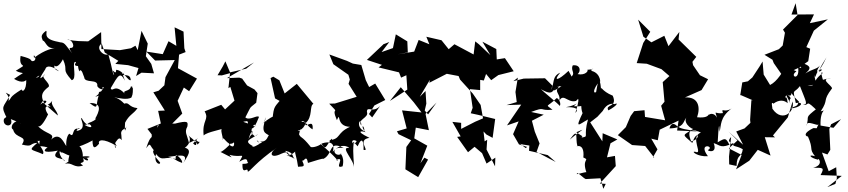

<svg xmlns="http://www.w3.org/2000/svg" viewBox="-50 -980 5306 1202"><path d="M219 -349C266 -356 219 -319 226 -335C201 -384 214 -405 255 -437C267 -461 195 -500 232 -514C184 -466 203 -500 234 -547C241 -575 280 -565 320 -534C243 -560 344 -610 295 -602C275 -569 305 -535 344 -609C380 -530 331 -555 399 -478C434 -485 401 -574 418 -592C446 -596 379 -559 466 -568C451 -580 426 -595 446 -533C461 -561 474 -498 477 -497C479 -455 567 -490 559 -441C572 -417 607 -417 589 -430C615 -452 587 -402 546 -374C637 -399 557 -427 569 -386C546 -319 571 -288 511 -335C594 -337 572 -282 544 -234C570 -257 556 -188 561 -250C539 -248 581 -236 497 -207C527 -202 539 -164 479 -198C537 -211 498 -170 462 -240C441 -248 507 -170 428 -160C432 -161 439 -190 449 -172C393 -191 420 -108 385 -143C373 -138 362 -103 365 -66C352 -80 326 -160 270 -106C298 -147 239 -136 186 -192C205 -172 241 -244 251 -264C235 -285 220 -328 267 -311C234 -345 241 -301 279 -351C259 -326 311 -286 312 -257L219 -338L202 -325ZM672 -580 752 -572 817 -554 802 -504 836 -525 914 -521 897 -580 863 -628 875 -707 836 -787 812 -666 798 -694 770 -678 701 -666 585 -673 583 -779 502 -721C395 -722 408 -730 371 -730C400 -741 427 -678 392 -680C383 -680 383 -673 401 -647C354 -705 357 -717 314 -715C337 -716 324 -715 296 -722C213 -742 252 -781 238 -787C200 -758 211 -747 218 -726C239 -722 241 -663 305 -683C276 -674 239 -674 163 -618C153 -660 193 -599 153 -597C133 -603 165 -608 79 -630C63 -538 140 -594 49 -537C100 -509 118 -543 38 -486C88 -455 118 -470 124 -497C138 -469 94 -447 196 -507C187 -482 142 -498 111 -516C125 -425 93 -396 85 -420C1 -368 25 -367 3 -348C18 -387 -48 -418 13 -386C-30 -301 -49 -323 -3 -233C5 -267 -2 -253 -25 -236C-39 -185 38 -178 18 -234C-19 -235 9 -148 16 -235C135 -189 46 -208 83 -224C28 -228 11 -179 32 -169C47 -108 127 -134 87 -75C160 -57 129 -82 184 -86C124 -33 142 -49 218 -15C236 -37 180 -76 180 -122C138 -112 205 -114 180 -180C132 -100 183 -94 199 -99C190 -50 197 -73 248 -57C224 -43 208 -17 312 -37C258 21 354 5 356 29C316 0 316 -58 335 -20C321 -45 399 13 386 -15C358 87 417 2 356 46C402 32 413 77 470 56C427 28 492 52 469 11C509 -4 516 48 469 10C525 9 528 -7 460 0C479 21 463 -66 445 -64C462 -66 542 -104 529 -103C529 -34 552 -60 570 -80C562 -103 591 -119 681 -66C642 -122 699 -106 664 -109C709 -106 614 -147 672 -67C684 -33 653 -69 680 -98C710 -144 715 -64 710 -131C700 -177 738 -166 742 -190C727 -131 732 -184 733 -212C760 -264 784 -264 811 -303C753 -309 760 -343 728 -331C665 -395 650 -355 670 -370C689 -367 747 -352 773 -370C785 -397 780 -405 783 -448C778 -406 784 -435 770 -441C764 -398 699 -423 742 -382C668 -468 655 -396 643 -428C691 -510 702 -533 732 -475C702 -562 718 -494 735 -539C714 -490 685 -534 690 -512C731 -506 765 -520 769 -479C754 -467 723 -540 677 -543C678 -495 639 -576 665 -511C654 -513 656 -544 628 -641C600 -624 543 -680 587 -707L606 -651L691 -599Z M939 -199C952 -203 928 -167 899 -156C903 -89 899 -158 865 -52C903 -105 878 -49 946 -17C913 -59 879 -43 952 37C957 56 909 45 927 -16C968 38 983 -8 1049 16C1051 -31 1064 -54 1016 -15C1078 -21 1105 52 1083 37C1040 21 1057 17 1003 2C1073 -6 1134 -23 1098 41C1120 0 1165 -46 1096 -58C1093 -34 1168 -94 1126 -137C1143 -116 1168 -106 1188 -75C1212 -111 1198 -74 1176 -106C1183 -72 1178 -62 1159 -82C1200 -132 1205 -116 1133 -85C1121 -138 1103 -152 1123 -188C1128 -217 1127 -227 1045 -206H1028L1091 -269L1062 -349L1101 -432L1134 -409L1183 -488L1064 -553L1071 -638L1112 -654L1104 -678L1099 -782L1043 -809L1054 -693L1005 -722L969 -641L866 -657L921 -601L1044 -604L986 -497L979 -446L943 -412L910 -402L982 -288L940 -286L957 -207L873 -173L904 -133L927 -165Z M1491 -550 1390 -527 1361 -596 1344 -563 1312 -509 1339 -508 1390 -522 1380 -428 1392 -436 1418 -350 1359 -295 1335 -324 1231 -283C1262 -230 1214 -230 1225 -132C1250 -156 1337 -166 1350 -179C1316 -179 1355 -116 1341 -103C1348 -144 1373 -52 1415 -89C1423 -30 1360 -93 1392 -81C1403 -85 1330 -17 1328 -30C1431 23 1394 3 1387 -11C1465 12 1485 -32 1448 33C1528 -17 1475 67 1523 26C1484 23 1532 46 1468 46C1465 124 1502 57 1501 94C1511 100 1551 35 1683 -55C1630 -21 1644 16 1712 -18C1757 -39 1768 -14 1743 -5C1808 -27 1747 7 1737 -36C1802 -21 1769 5 1804 19C1720 -30 1743 20 1798 -31C1795 -21 1809 8 1816 64C1860 62 1858 63 1838 17C1848 51 1867 -25 1878 40C1926 26 1963 12 1976 14C2037 -18 2005 -104 2102 -53C2009 -67 2045 10 2087 -17C2064 -28 2112 -12 2095 61C2036 83 2117 -6 2055 21C2083 45 2049 0 1958 -78C1981 -91 2056 -106 2033 -30C2095 -101 2152 -45 2131 -54C2080 -58 2171 28 2165 68C2169 48 2156 -18 2164 -84C2150 -78 2148 -116 2183 -97C2164 -55 2137 -127 2189 -64C2218 -134 2228 -87 2226 -42C2271 -30 2179 -104 2263 -117C2161 -166 2226 -160 2238 -152C2202 -197 2230 -204 2232 -158C2169 -186 2211 -259 2212 -194C2184 -234 2262 -241 2247 -280C2248 -320 2283 -269 2329 -316L2280 -245L2260 -266L2294 -320L2362 -354L2299 -457L2261 -435L2240 -478L2212 -573L2159 -582L2122 -599L2012 -639L2037 -578L2131 -512L2140 -482L2132 -455L2183 -374L2047 -332L2011 -331C2087 -253 2017 -325 2059 -228C2087 -288 2048 -189 2141 -186C2053 -146 2087 -109 2009 -102C2035 -94 2035 -96 2025 -112C1985 -53 1991 -43 1962 -80C1942 -62 1895 -52 1893 -63C1835 -135 1837 -110 1822 -139C1837 -210 1838 -146 1814 -163C1847 -161 1886 -227 1837 -216C1851 -240 1875 -186 1907 -170C1914 -246 1859 -169 1861 -208C1911 -247 1885 -318 1912 -330L1808 -455L1732 -395L1699 -477L1661 -500L1626 -482L1644 -491L1672 -364L1739 -327L1759 -361L1723 -375C1667 -305 1665 -322 1656 -234C1679 -247 1686 -280 1591 -205C1657 -250 1584 -186 1615 -246C1581 -148 1608 -149 1644 -127C1621 -159 1638 -70 1557 -100C1610 -48 1527 -115 1591 -90C1515 -39 1523 -69 1540 -62C1461 -101 1527 -107 1565 -141C1528 -99 1544 -179 1506 -110C1513 -135 1537 -193 1528 -136C1513 -196 1558 -214 1546 -186C1487 -221 1446 -215 1498 -222C1517 -185 1471 -235 1471 -177C1549 -168 1518 -182 1497 -165C1534 -190 1531 -147 1571 -247C1565 -265 1511 -221 1486 -245C1526 -320 1504 -296 1554 -337L1562 -397L1543 -420L1497 -445L1466 -488L1448 -494L1371 -491L1540 -589Z M2348 -702 2353 -705 2247 -605 2341 -574 2320 -558 2448 -527 2461 -494 2494 -509 2500 -419 2391 -348 2459 -434 2540 -340 2589 -276 2467 -289 2496 -176 2435 -158 2445 -140 2524 -102 2494 -60 2488 80 2568 129 2630 19 2607 7 2582 42 2625 -68 2527 -123 2543 -111 2553 -181 2635 -165 2614 -267 2683 -338 2630 -264 2609 -288 2619 -331 2614 -410 2578 -374 2644 -485 2652 -526 2662 -606 2638 -462 2747 -518 2821 -504 2830 -482 2910 -394 2959 -323 2974 -239 2925 -218 2837 -173V-211L2782 -217L2834 -126L2812 -123L2880 -27L2921 -61L2968 -21L2996 44L3051 7L3048 92L3049 61L2996 -44L3000 -105L2984 -95L2977 -157L2995 -138L3034 -117L3050 -235L2943 -261L2897 -271L2909 -305L2892 -422L2956 -416V-480L2979 -476L2993 -517L3025 -478L3070 -510L3166 -534L3111 -616L3060 -608L3057 -673L2970 -719L3020 -635L2948 -703L2925 -721L2915 -639L2795 -703L2759 -672L2714 -728L2619 -750L2638 -703L2571 -730L2543 -657L2440 -640L2503 -652L2500 -721L2428 -765L2410 -679L2339 -654L2387 -717Z M3742 171 3705 169 3805 60 3800 -4 3750 5 3772 -83 3815 -107 3723 -146 3721 -95 3645 -214 3690 -249 3723 -285C3749 -334 3784 -333 3799 -328C3818 -340 3821 -323 3759 -289C3734 -328 3819 -305 3786 -381C3713 -411 3714 -445 3713 -421C3703 -527 3691 -456 3682 -404C3667 -392 3656 -413 3704 -473C3710 -449 3715 -521 3654 -536C3642 -556 3698 -549 3626 -543C3637 -539 3616 -506 3566 -516C3587 -532 3586 -577 3536 -571C3518 -535 3563 -522 3516 -492C3552 -475 3505 -538 3510 -537C3440 -471 3412 -471 3457 -525C3402 -501 3424 -455 3398 -415L3409 -443L3362 -490L3229 -488L3164 -472L3192 -494L3177 -404L3185 -341L3121 -322L3213 -325L3124 -195L3197 -220L3162 -140L3199 -76L3250 -60L3241 -53L3206 -80L3224 -75L3264 -69L3262 -36L3379 -9L3429 34L3309 -29L3328 -82L3298 -156L3280 -224L3354 -262L3275 -279C3370 -315 3320 -285 3409 -293C3361 -331 3373 -304 3435 -366C3452 -362 3464 -327 3454 -317C3448 -328 3349 -408 3336 -422C3435 -365 3394 -440 3465 -440C3378 -382 3430 -440 3455 -442C3405 -398 3477 -395 3444 -330C3472 -413 3499 -332 3556 -348C3591 -379 3542 -357 3595 -348C3587 -398 3592 -339 3567 -371C3584 -353 3543 -258 3555 -276C3582 -311 3514 -309 3493 -309C3571 -321 3595 -365 3542 -315C3632 -309 3620 -342 3589 -316C3591 -239 3641 -233 3601 -280C3546 -165 3573 -201 3631 -232C3600 -121 3640 -127 3592 -119C3590 -138 3620 -109 3558 -152C3624 -179 3599 -175 3517 -106C3577 -189 3549 -115 3565 -67C3535 -51 3613 -103 3602 6C3648 26 3588 9 3623 104C3644 86 3566 112 3561 110C3562 89 3600 135 3617 141L3709 136L3727 202Z M4514 0 4527 -122C4489 -82 4551 -92 4516 -74C4494 -117 4492 -118 4443 -89C4449 -200 4453 -217 4455 -155C4466 -195 4455 -244 4530 -301C4483 -270 4464 -311 4476 -272C4426 -264 4422 -297 4439 -243C4413 -291 4362 -255 4393 -240C4371 -304 4423 -234 4314 -246C4337 -311 4321 -375 4238 -370L4342 -416L4383 -484L4332 -509L4289 -572L4285 -593L4309 -624L4198 -733L4203 -780L4135 -691L4109 -756L4028 -715L3978 -750L3945 -857L4021 -781L3977 -711L3936 -585L3999 -581L4091 -547L4141 -504L4099 -466L4110 -343L4089 -318L4114 -227L3988 -248L3985 -290L3920 -284L3898 -254L3868 -184L3818 -134L3907 -72L3989 -66L4046 7L4038 4L4066 -45L4027 -112L4068 -102L4080 -168L4198 -225L4189 -163L4321 -157C4247 -169 4207 -173 4190 -191C4207 -163 4161 -244 4141 -176C4236 -178 4227 -223 4247 -244C4222 -206 4301 -149 4305 -182C4217 -125 4217 -146 4284 -85C4313 -176 4347 -111 4277 -95C4242 -181 4294 -171 4338 -150C4265 -124 4357 -6 4302 -30C4273 -35 4318 3 4382 -2C4316 -90 4426 -66 4384 -42C4370 -36 4445 -12 4418 -84C4458 -72 4462 -46 4542 -85C4531 -58 4555 -72 4600 -46C4594 9 4563 -20 4561 59L4515 49Z M5180 171 5189 136 5185 67 5138 92 5096 -25 5130 -13 5148 -42 5142 -172 5153 -202 5215 -234 5168 -180 5087 -194C5082 -310 5139 -292 5088 -283C5141 -362 5095 -343 5159 -427C5156 -448 5076 -488 5154 -490C5059 -482 5064 -447 5110 -456C5091 -510 5086 -537 5101 -523C5024 -465 5067 -439 5005 -442C5091 -455 5047 -460 5050 -513C5054 -463 5059 -560 5097 -543C5058 -509 5085 -559 5124 -621C5073 -512 5044 -511 5083 -570C5064 -546 5038 -550 4992 -520C5043 -563 5015 -571 4935 -600C4988 -532 4960 -564 4947 -555C4957 -469 4889 -503 4936 -533C4895 -559 4856 -525 4879 -578C4849 -530 4817 -471 4771 -448L4731 -513L4724 -595L4706 -565L4660 -495L4632 -471L4597 -464L4584 -383L4587 -385L4663 -352L4654 -353L4646 -230L4648 -211L4611 -176L4559 -157L4602 -74L4510 -157L4567 -101L4513 -51L4593 -10L4558 80L4641 26L4694 -42L4774 -6L4738 -121L4802 -120L4789 -132L4882 -245L4912 -345C4929 -271 4833 -205 4776 -316C4800 -266 4767 -357 4792 -331C4829 -359 4862 -352 4881 -334C4876 -405 4853 -344 4872 -384C4908 -320 4886 -342 4926 -280C4853 -392 4934 -340 4879 -389C4905 -367 4911 -395 4900 -431C4886 -452 4875 -416 4953 -342C4934 -322 4962 -325 4895 -301C4962 -303 4993 -345 4932 -335C4910 -434 4918 -389 4958 -441C5000 -333 5008 -329 4977 -323C5023 -317 4984 -369 5078 -275C5072 -305 5069 -344 5070 -305C4977 -233 5022 -261 4998 -192C4998 -236 5070 -184 5076 -203C5053 -168 5077 -179 5042 -178C4954 -135 5015 -119 5007 -128C5046 -40 5012 -54 5052 -2C5006 -16 5020 8 5072 20C5067 -1 5115 52 5041 70C5102 71 5114 67 5087 116L5220 121L5130 191ZM4786 -606 4794 -585 4842 -516 4864 -515 4957 -559 5010 -597 5022 -675 4998 -685 5045 -788 5133 -859 5020 -835 5046 -890 4905 -889 4931 -960 4943 -886 4852 -795 4864 -775 4850 -695 4826 -672 4736 -637Z"/></svg>

Font: Hussar Lance
Style: Regular
Weight: 700
Foundry: Cannot Into Space Fonts, PlusOne Fonts
Version: Version 2.27